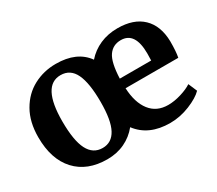

<svg xmlns="http://www.w3.org/2000/svg" viewBox="-110 -794 1160 1028"><g transform="rotate(-30 470.5 -279.5)"><path d="M35 -276Q35 -370 73 -436.5Q111 -503 174 -536.5Q237 -570 312 -570Q442 -570 501 -487Q536 -527 585 -548.5Q634 -570 693 -570Q793 -570 847.5 -517.5Q902 -465 904 -368Q904 -304 897 -270H571Q575 -180 614.5 -129Q654 -78 725 -78Q763 -78 805.5 -91Q848 -104 873 -121L896 -67Q868 -38 808 -13.5Q748 11 686 11Q554 11 488 -77Q454 -35 405.5 -12Q357 11 298 11Q174 11 104.5 -64.5Q35 -140 35 -276ZM764 -330Q765 -344 765 -373Q765 -506 677 -506Q628 -506 601 -467.5Q574 -429 570 -330ZM419 -273Q419 -390 391.5 -447.5Q364 -505 304 -505Q189 -505 189 -286Q189 -167 218 -110.5Q247 -54 306 -54Q362 -54 390.5 -107Q419 -160 419 -273Z"/></g></svg>

Font: Koeln Type Serif
Style: Bold
Weight: 700
Designer: Eben Sorkin
Foundry: Eben Sorkin
Version: Version 2.002